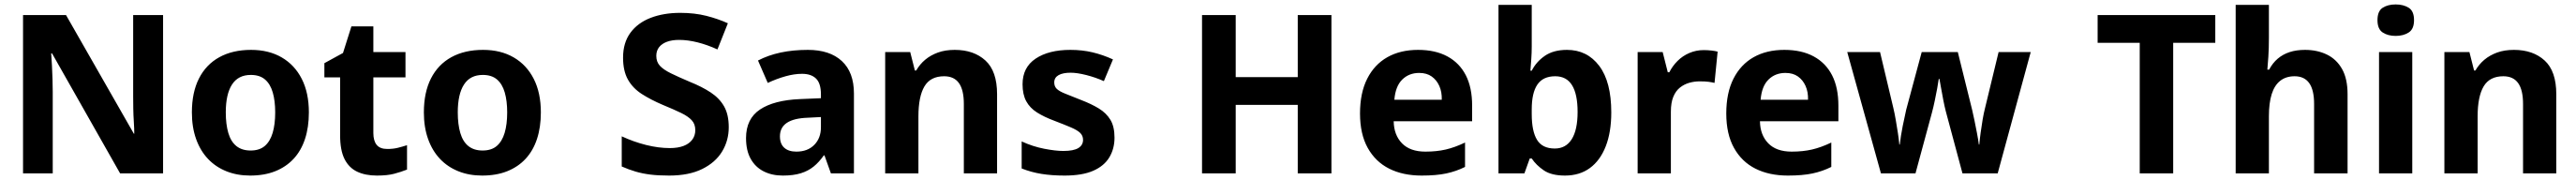

<svg xmlns="http://www.w3.org/2000/svg" viewBox="-20 -782 11626 812"><path d="M716 0H522L215 -541H211Q213 -517 214.5 -486Q216 -455 217 -424.5Q218 -394 218 -367V0H84V-714H278L584 -179H586Q586 -202 584 -232Q582 -262 581.5 -292Q581 -322 581 -346V-714H716Z M1374 -275Q1374 -208 1356.5 -155Q1339 -102 1305 -65.5Q1271 -29 1222 -9.5Q1173 10 1109 10Q1050 10 1001.5 -9.5Q953 -29 918.5 -65.5Q884 -102 865 -155Q846 -208 846 -275Q846 -365 878 -428Q910 -491 970 -524Q1030 -557 1113 -557Q1193 -557 1251.5 -523Q1310 -489 1342 -426Q1374 -363 1374 -275ZM999 -275Q999 -221 1010.5 -182Q1022 -143 1047 -123Q1072 -103 1111 -103Q1151 -103 1175 -123.5Q1199 -144 1210.5 -182.5Q1222 -221 1222 -275Q1222 -327 1211 -365Q1200 -403 1176 -423.5Q1152 -444 1112 -444Q1055 -444 1027 -400.5Q999 -357 999 -275Z M1728 -110Q1754 -110 1774.5 -115Q1795 -120 1817 -127V-17Q1789 -6 1758.5 2Q1728 10 1681 10Q1629 10 1592 -7.5Q1555 -25 1535 -64.5Q1515 -104 1515 -172V-433H1444V-497L1528 -543L1566 -663H1665V-547H1810V-433H1665V-182Q1665 -147 1680 -128.5Q1695 -110 1728 -110Z M2421 -275Q2421 -208 2403.5 -155Q2386 -102 2352 -65.5Q2318 -29 2269 -9.5Q2220 10 2156 10Q2097 10 2048.5 -9.5Q2000 -29 1965.5 -65.5Q1931 -102 1912 -155Q1893 -208 1893 -275Q1893 -365 1925 -428Q1957 -491 2017 -524Q2077 -557 2160 -557Q2240 -557 2298.5 -523Q2357 -489 2389 -426Q2421 -363 2421 -275ZM2046 -275Q2046 -221 2057.5 -182Q2069 -143 2094 -123Q2119 -103 2158 -103Q2198 -103 2222 -123.5Q2246 -144 2257.5 -182.5Q2269 -221 2269 -275Q2269 -327 2258 -365Q2247 -403 2223 -423.5Q2199 -444 2159 -444Q2102 -444 2074 -400.5Q2046 -357 2046 -275Z M3269 -208Q3269 -148 3239 -98.5Q3209 -49 3149 -19.5Q3089 10 3000 10Q2951 10 2915 5.5Q2879 1 2848.5 -8Q2818 -17 2786 -31V-167Q2840 -142 2896 -128Q2952 -114 3003 -114Q3039 -114 3064.5 -123.5Q3090 -133 3104 -151.5Q3118 -170 3118 -195Q3118 -222 3102 -239.5Q3086 -257 3054 -272.5Q3022 -288 2971 -309Q2917 -332 2876.5 -358Q2836 -384 2814 -423Q2792 -462 2792 -522Q2792 -589 2825 -634Q2858 -679 2916.5 -701.5Q2975 -724 3050 -724Q3115 -724 3168 -710.5Q3221 -697 3265 -677L3218 -559Q3172 -580 3128 -591Q3084 -602 3045 -602Q3013 -602 2990 -593.5Q2967 -585 2954.5 -569Q2942 -553 2942 -530Q2942 -503 2958 -485.5Q2974 -468 3007.5 -451.5Q3041 -435 3093 -413Q3148 -391 3187.5 -365Q3227 -339 3248 -302Q3269 -265 3269 -208Z M3626 -557Q3725 -557 3779.5 -506.5Q3834 -456 3834 -360V0H3730L3701 -81H3698Q3677 -51 3652.5 -31Q3628 -11 3594.5 -0.5Q3561 10 3513 10Q3464 10 3426.5 -9Q3389 -28 3368 -65.5Q3347 -103 3347 -159Q3347 -246 3410 -288Q3473 -330 3590 -335L3685 -339V-356Q3685 -406 3663 -427.5Q3641 -449 3600 -449Q3565 -449 3525.5 -438Q3486 -427 3445 -408L3401 -509Q3447 -533 3503 -545Q3559 -557 3626 -557ZM3627 -251Q3563 -249 3531.5 -228Q3500 -207 3500 -167Q3500 -133 3519.5 -115.5Q3539 -98 3574 -98Q3625 -98 3655 -128.5Q3685 -159 3685 -208V-254Z M4289 -557Q4375 -557 4427.5 -509Q4480 -461 4480 -357V0H4330V-313Q4330 -376 4308 -407Q4286 -438 4241 -438Q4179 -438 4152 -392Q4125 -346 4125 -257V0H3975V-547H4088L4109 -464H4115Q4131 -492 4155.5 -512.5Q4180 -533 4213 -545Q4246 -557 4289 -557Z M5010 -161Q5010 -111 4986.5 -72Q4963 -33 4913.5 -11.5Q4864 10 4785 10Q4727 10 4680.5 2.5Q4634 -5 4591 -22V-144Q4641 -121 4692.5 -111Q4744 -101 4779 -101Q4825 -101 4846.5 -114Q4868 -127 4868 -151Q4868 -170 4855 -182.5Q4842 -195 4814 -207Q4786 -219 4739 -237Q4693 -254 4660.5 -274.5Q4628 -295 4611.5 -325.5Q4595 -356 4595 -402Q4595 -478 4654 -517.5Q4713 -557 4811 -557Q4864 -557 4910.5 -546Q4957 -535 5003 -514L4962 -416Q4924 -433 4882.5 -443.5Q4841 -454 4812 -454Q4777 -454 4757.5 -443Q4738 -432 4738 -410Q4738 -392 4749.5 -381Q4761 -370 4787.5 -359.5Q4814 -349 4859 -331Q4906 -313 4939.5 -292.5Q4973 -272 4991.5 -241.5Q5010 -211 5010 -161Z M5989 0H5837V-309H5557V0H5405V-714H5557V-434H5837V-714H5989Z M6380 -557Q6458 -557 6512.5 -527.5Q6567 -498 6595.5 -442.5Q6624 -387 6624 -305V-235H6270Q6271 -173 6307.5 -135.5Q6344 -98 6413 -98Q6464 -98 6505 -107.5Q6546 -117 6592 -139V-29Q6552 -9 6507 0.5Q6462 10 6396 10Q6312 10 6250 -21Q6188 -52 6153 -114.5Q6118 -177 6118 -270Q6118 -363 6150.5 -427Q6183 -491 6241.5 -524Q6300 -557 6380 -557ZM6385 -453Q6339 -453 6308.5 -423Q6278 -393 6273 -332H6487Q6488 -367 6476 -394Q6464 -421 6441.5 -437Q6419 -453 6385 -453Z M6893 -572Q6893 -545 6891 -516Q6889 -487 6887 -463H6893Q6913 -503 6952 -530Q6991 -557 7052 -557Q7143 -557 7197.5 -485Q7252 -413 7252 -275Q7252 -186 7227 -122Q7202 -58 7155.5 -24Q7109 10 7043 10Q6982 10 6947.5 -13.5Q6913 -37 6893 -67H6884L6860 0H6743V-760H6893ZM6999 -438Q6944 -438 6918.5 -400.5Q6893 -363 6893 -289V-267Q6893 -190 6917 -151Q6941 -112 6997 -112Q7047 -112 7073.5 -154Q7100 -196 7100 -277Q7100 -357 7075 -397.5Q7050 -438 6999 -438Z M7669 -556Q7687 -556 7704.5 -554Q7722 -552 7732 -549L7718 -408Q7706 -411 7691 -413Q7676 -415 7651 -415Q7627 -415 7604 -408.5Q7581 -402 7562 -387Q7543 -372 7532 -345.5Q7521 -319 7521 -278V0H7371V-547H7484L7507 -456H7514Q7528 -484 7551 -507Q7574 -530 7604.5 -543Q7635 -556 7669 -556Z M8033 -557Q8111 -557 8165.5 -527.5Q8220 -498 8248.5 -442.5Q8277 -387 8277 -305V-235H7923Q7924 -173 7960.5 -135.5Q7997 -98 8066 -98Q8117 -98 8158 -107.5Q8199 -117 8245 -139V-29Q8205 -9 8160 0.5Q8115 10 8049 10Q7965 10 7903 -21Q7841 -52 7806 -114.5Q7771 -177 7771 -270Q7771 -363 7803.5 -427Q7836 -491 7894.5 -524Q7953 -557 8033 -557ZM8038 -453Q7992 -453 7961.5 -423Q7931 -393 7926 -332H8140Q8141 -367 8129 -394Q8117 -421 8094.5 -437Q8072 -453 8038 -453Z M8762 -279Q8756 -302 8750.5 -330.5Q8745 -359 8740.5 -384.5Q8736 -410 8733 -426H8730Q8728 -410 8723 -383.5Q8718 -357 8712 -328Q8706 -299 8699 -273L8625 0H8469L8317 -547H8465L8525 -295Q8531 -270 8536 -240.5Q8541 -211 8545.5 -182.5Q8550 -154 8552 -130H8554Q8556 -148 8559.5 -170Q8563 -192 8567.5 -214.5Q8572 -237 8576.5 -256.5Q8581 -276 8583 -287L8653 -547H8816L8881 -285Q8886 -264 8891.5 -237Q8897 -210 8902.5 -181.5Q8908 -153 8911 -130H8913Q8915 -154 8919 -183.5Q8923 -213 8928 -242.5Q8933 -272 8939 -295L9000 -547H9145L8996 0H8837Z M9788 0H9637V-589H9447V-714H9978V-589H9788Z M10220 -613Q10220 -562 10217.5 -526Q10215 -490 10213 -468H10221Q10237 -498 10260 -517.5Q10283 -537 10313.5 -547Q10344 -557 10383 -557Q10438 -557 10481.5 -536Q10525 -515 10550 -471Q10575 -427 10575 -357V0H10424V-313Q10424 -376 10402 -407Q10380 -438 10336 -438Q10297 -438 10271 -417.5Q10245 -397 10232.5 -357Q10220 -317 10220 -258V0H10070V-760H10220Z M10867 -547V0H10717V-547ZM10792 -762Q10827 -762 10851 -747Q10875 -732 10875 -691Q10875 -651 10851 -635.5Q10827 -620 10792 -620Q10757 -620 10733.5 -635.5Q10710 -651 10710 -691Q10710 -732 10733.5 -747Q10757 -762 10792 -762Z M11326 -557Q11412 -557 11464.5 -509Q11517 -461 11517 -357V0H11367V-313Q11367 -376 11345 -407Q11323 -438 11278 -438Q11216 -438 11189 -392Q11162 -346 11162 -257V0H11012V-547H11125L11146 -464H11152Q11168 -492 11192.5 -512.5Q11217 -533 11250 -545Q11283 -557 11326 -557Z"/></svg>

Font: Noto Sans Hebrew Thin
Style: Bold
Weight: 700
Version: Version 3.001